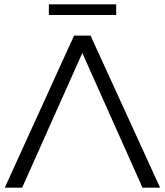

<svg xmlns="http://www.w3.org/2000/svg" viewBox="-20 -864 759 884"><path d="M359 -620 636 0H717L397 -700H321L2 0H82ZM515 -795V-844H205V-795Z"/></svg>

Font: Montserrat-Alt1
Style: Regular
Weight: 400
Designer: Differentunic
Foundry: Differentunic
Version: Version 7.222